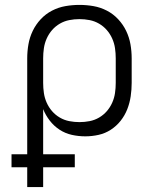

<svg xmlns="http://www.w3.org/2000/svg" viewBox="-20 -548 640 783"><path d="M91 215V134H27V81H91V-310Q91 -339 96 -367.5Q101 -396 113.5 -422Q126 -448 146 -469.5Q166 -491 192 -504.5Q218 -518 246.5 -523Q275 -528 304 -528Q333 -528 361.5 -523Q390 -518 416 -504.5Q442 -491 462 -469.5Q482 -448 494.5 -422Q507 -396 512 -367.5Q517 -339 517 -310V-210Q517 -183 513 -155.5Q509 -128 499 -102.5Q489 -77 472 -55.5Q455 -34 432 -19Q409 -4 382 2Q355 8 328 8Q300 8 273 2Q246 -4 223 -19Q200 -34 183 -56Q166 -78 156 -103V81H285V134H156V215ZM304 -50Q325 -50 345.5 -54Q366 -58 384 -68.5Q402 -79 415.5 -94.5Q429 -110 437.5 -129Q446 -148 449 -168.5Q452 -189 452 -210V-310Q452 -331 449 -351.5Q446 -372 437.5 -391Q429 -410 415.5 -425.5Q402 -441 384 -451.5Q366 -462 345.5 -466Q325 -470 304 -470Q283 -470 262.5 -466Q242 -462 224 -451.5Q206 -441 192.5 -425.5Q179 -410 170.5 -391Q162 -372 159 -351.5Q156 -331 156 -310V-210Q156 -189 159 -168.5Q162 -148 170.5 -129Q179 -110 192.5 -94.5Q206 -79 224 -68.5Q242 -58 262.5 -54Q283 -50 304 -50Z"/></svg>

Font: Iosevka Light Extended
Style: Regular
Weight: 300
Width: 7
Monospace: yes
Designer: Belleve Invis
Foundry: Belleve Invis
Version: Version 32.5.0; ttfautohint (v1.8.4)